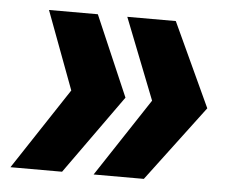

<svg xmlns="http://www.w3.org/2000/svg" viewBox="-41 -587 657 552"><g transform="rotate(5 288.0 -311.0)"><path d="M445 -541 557 -299 393 -81H248L397 -307L305 -541ZM220 -541 320 -309 157 -81H8L163 -316L79 -541Z"/></g></svg>

Font: Mona Sans ExtraLight ExtraBold
Style: Italic
Weight: 800
Italic angle: -11.6951°
Version: Version 2.000